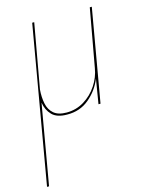

<svg xmlns="http://www.w3.org/2000/svg" viewBox="-117 -531 696 921"><g transform="rotate(-15 230.5 -70.5)"><path d="M88 -141Q85 -103 91.5 -71Q98 -39 120 -20Q142 -1 184 -1Q231 -1 270.5 -25Q310 -49 336 -88.5Q362 -128 369 -172L421 -460H431L351 0H341L361 -122Q339 -67 293 -28.5Q247 10 183 9Q133 9 109 -15.5Q85 -40 79 -78L10 319H0L135 -460H145Z"/></g></svg>

Font: Jost Thin
Style: Italic
Weight: 200
Italic angle: -5°
Version: Version 3.710